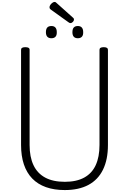

<svg xmlns="http://www.w3.org/2000/svg" viewBox="-20 -1939 1329 1978"><path d="M647 19Q538 19 453.5 -11Q369 -41 312 -100Q255 -159 226 -245.5Q197 -332 197 -445V-1426Q197 -1440 208 -1446.5Q219 -1453 241 -1453Q263 -1453 274 -1446.5Q285 -1440 285 -1426V-445Q285 -322 325 -237.5Q365 -153 445.5 -109.5Q526 -66 648 -66Q768 -66 847.5 -109.5Q927 -153 966 -237.5Q1005 -322 1005 -445V-1426Q1005 -1440 1016 -1446.5Q1027 -1453 1048 -1453Q1092 -1453 1092 -1426V-445Q1092 -295 1041 -191Q990 -87 891 -34Q792 19 647 19ZM509 -1545Q482 -1545 467.5 -1560.5Q453 -1576 453 -1607Q453 -1640 467 -1655.5Q481 -1671 510 -1671Q537 -1671 551 -1655Q565 -1639 565 -1608Q566 -1576 551.5 -1560.5Q537 -1545 509 -1545ZM782 -1545Q754 -1545 740 -1560.5Q726 -1576 726 -1607Q726 -1640 740 -1655.5Q754 -1671 782 -1671Q809 -1671 823 -1655Q837 -1639 837 -1608Q838 -1576 823.5 -1560.5Q809 -1545 782 -1545ZM704 -1701Q700 -1701 695.5 -1703.5Q691 -1706 685 -1710L505 -1839Q495 -1847 492.5 -1852Q490 -1857 490 -1864Q490 -1876 498.5 -1888.5Q507 -1901 519.5 -1910Q532 -1919 541 -1919Q549 -1919 553.5 -1916Q558 -1913 563 -1908L733 -1756Q740 -1750 741 -1745Q742 -1740 742 -1736Q742 -1725 730.5 -1713Q719 -1701 704 -1701Z"/></svg>

Font: Playwrite ID
Style: Regular
Weight: 400
Designer: Veronika Burian, José Scaglione
Foundry: TypeTogether
Version: Version 1.002